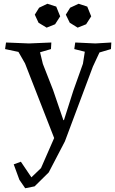

<svg xmlns="http://www.w3.org/2000/svg" viewBox="-20 -731 613 1021"><path d="M114 270 83 225 53 143 91 129 147 212 198 163 268 3 113 -394 78 -455 7 -470 12 -505 134 -500 253 -505 251 -470 193 -453 208 -391 262 -253 317 -92H320L370 -249L421 -392L431 -456L375 -470L380 -505L487 -500L572 -505L570 -470L509 -452L474 -377L325 21L239 186L164 260ZM188 -690 232 -711 279 -696 300 -644 273 -602 228 -584 185 -610 165 -653ZM353 -690 398 -711 444 -696 465 -644 438 -602 393 -584 351 -610 330 -653Z"/></svg>

Font: Alike Angular
Style: Regular
Weight: 400
Designer: Sveta Sebyakina
Foundry: Cyreal (www.cyreal.org)
Version: Version 1.300; ttfautohint (v1.8.4.7-5d5b)